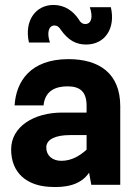

<svg xmlns="http://www.w3.org/2000/svg" viewBox="-20 -747 549 776"><path d="M97 -575H182C168 -615 177 -644 200 -644C211 -644 219 -638 227 -625C256 -584 288 -567 328 -567C404 -567 448 -632 428 -718H343C357 -678 349 -650 325 -650C313 -650 305 -656 298 -669C276 -702 242 -727 196 -727C125 -727 77 -664 97 -575ZM177 8C247 13 307 0 340 -49L349 0H466V-318C466 -451 380 -508 257 -508C103 -508 45 -418 39 -321H156C162 -382 207 -398 253 -398C303 -398 330 -377 330 -319V-292H231C118 -292 25 -236 25 -143C25 -49 87 2 177 8ZM228 -97C192 -97 167 -118 167 -151C167 -185 207 -201 262 -201H330V-142C303 -118 270 -97 228 -97Z"/></svg>

Font: Oakes Bold
Style: Regular
Weight: 700
Designer: Samuel Oakes
Foundry: Samuel Oakes
Version: Version 1.003;PS 001.003;hotconv 1.0.88;makeotf.lib2.5.64775